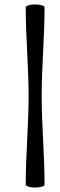

<svg xmlns="http://www.w3.org/2000/svg" viewBox="-20 -833 269 866"><path d="M96 -800C96 -667 109 -533 109 -400C109 -267 96 -133 96 0C96 7 115 13 138 13C162 13 181 7 181 0C181 -133 168 -267 168 -400C168 -533 181 -667 181 -800C181 -807 162 -813 138 -813C115 -813 96 -807 96 -800Z"/></svg>

Font: Nupuram Expanded Light
Style: Regular
Weight: 300
Width: 7
Designer: Santhosh Thottingal (santhosh.thottingal@gmail.com)
Foundry: SMC
Version: Version 1.000